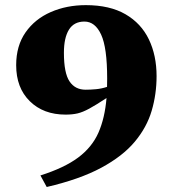

<svg xmlns="http://www.w3.org/2000/svg" viewBox="-20 -705 690 748"><path d="M162 23.5 137.5 -21.5Q230.5 -51 284.5 -91.2Q338.5 -131.5 363.5 -188.2Q388.5 -245 395 -323Q353 -295.5 327.8 -281.8Q302.5 -268 282.2 -263.2Q262 -258.5 235.5 -258.5Q149 -258.5 96 -310.8Q43 -363 43 -451Q43 -526.5 79.5 -578.8Q116 -631 177.8 -658Q239.5 -685 314.5 -685Q407.5 -685 468.8 -649.5Q530 -614 560 -551.5Q590 -489 590 -408.5Q590 -338.5 571 -273.8Q552 -209 505 -152.8Q458 -96.5 374.5 -51.5Q291 -6.5 162 23.5ZM229 -499.5Q229 -420.5 250.8 -388Q272.5 -355.5 313.5 -355.5Q332.5 -355.5 354 -357.5Q375.5 -359.5 397 -366.5Q397.5 -382 397.5 -399Q397.5 -519.5 374 -570.2Q350.5 -621 309 -621Q268 -621 248.5 -589.2Q229 -557.5 229 -499.5Z"/></svg>

Font: Newsreader Text ExtraBold
Style: Regular
Weight: 800
Designer: Hugues Gentile
Foundry: Production Type
Version: Version 1.001